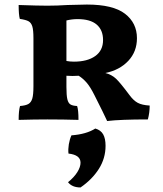

<svg xmlns="http://www.w3.org/2000/svg" viewBox="-20 -525 715 844"><path d="M638 -61Q638 -30 630 0Q509 0 451 7Q437 -24 395 -107Q377 -143 361 -161.5Q345 -180 326 -192L299 -191L272 -192V-143Q272 -106 276 -89Q280 -72 289.5 -66Q299 -60 319 -59Q325 -42 325 2Q257 0 188 0Q134 0 62 2Q62 -38 68 -59Q93 -61 105 -68Q117 -75 122 -92Q127 -109 127 -146V-357Q127 -393 122 -409Q117 -425 105.5 -431.5Q94 -438 67 -442Q62 -461 62 -503Q149 -500 188 -500Q231 -500 277 -503Q335 -505 362 -505Q477 -505 529.5 -464.5Q582 -424 582 -357Q582 -298 544 -257.5Q506 -217 443 -204Q471 -197 490 -179Q509 -161 550 -106Q567 -83 585.5 -73Q604 -63 638 -61ZM433 -349Q433 -393 405 -417Q377 -441 321 -441Q296 -441 272 -435V-257Q287 -254 305 -254Q364 -254 398.5 -278.5Q433 -303 433 -349ZM444 116Q444 171 414.5 217.5Q385 264 334 299Q297 299 279 276Q306 254 320 231.5Q334 209 334 190Q334 156 281 150Q279 131 282.5 109.5Q286 88 294 70Q360 65 399 40Q423 47 433.5 65.5Q444 84 444 116Z"/></svg>

Font: Vollkorn SC
Style: Bold
Weight: 700
Designer: Friedrich Althausen
Foundry: Friedrich Althausen
Version: Version 4.015